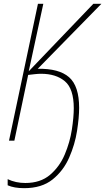

<svg xmlns="http://www.w3.org/2000/svg" viewBox="-20 -734 549 1002"><path d="M106 248Q198 248 254.5 202.5Q311 157 341 88.5Q371 20 382 -50.5Q393 -121 393 -171Q393 -285 340.5 -331Q288 -377 177 -375L509 -714H467L130 -362L206 -714H178L27 0H55L127 -343Q144 -345 162 -347Q180 -349 194 -349Q272 -349 318.5 -310Q365 -271 365 -169Q365 -123 355 -57.5Q345 8 318 72Q291 136 241 178.5Q191 221 112 221Q62 221 20 201V233Q54 248 106 248Z"/></svg>

Font: Noto Sans UI SemiCondensed Thin
Style: Italic
Weight: 250
Width: 4
Italic angle: -12°
Designer: Monotype Design Team
Foundry: Monotype Imaging Inc.
Version: Version 1.901